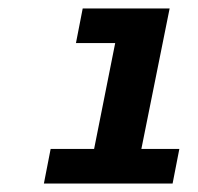

<svg xmlns="http://www.w3.org/2000/svg" viewBox="-20 -762 470 455"><path d="M84 -327 100 -409H203L253 -660H160L176 -742H382L315 -409H405L389 -327Z"/></svg>

Font: Montserrat
Style: Bold Italic
Weight: 700
Italic angle: -11.3°
Designer: Julieta Ulanovsky
Foundry: Julieta Ulanovsky
Version: Version 9.000; ttfautohint (v1.8.4.7-5d5b)